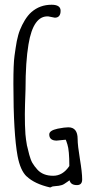

<svg xmlns="http://www.w3.org/2000/svg" viewBox="-20 -787 418 826"><path d="M273.9 -239.3C263.2 -239.3 247.6 -237.3 228 -233.4C203.6 -228 191.9 -220.2 191.9 -208.5C191.9 -191.4 202.6 -182.1 223.6 -182.1L262.7 -186C263.2 -185.1 266.1 -179.2 270 -165.5C275.4 -149.4 278.3 -117.7 278.3 -72.8C259.3 -44.4 236.3 -30.8 208.5 -30.8C179.2 -30.8 156.7 -40 141.1 -57.1C132.8 -65.9 125 -76.7 119.1 -86.4C108.4 -105.5 102.1 -136.2 96.2 -160.6V-159.2L95.2 -166C92.8 -179.2 90.8 -194.3 89.4 -209.5L87.4 -250.5C86.9 -261.2 86.9 -276.4 86.9 -295.9C86.9 -315.9 87.9 -351.1 89.8 -402.8C89.8 -481.9 94.2 -546.4 102.5 -595.7C116.2 -679.7 145.5 -719.7 188.5 -716.3L215.8 -710.9C232.4 -710.9 240.7 -721.2 240.7 -740.7C240.7 -757.8 228 -766.6 202.1 -766.6C168.5 -766.6 140.1 -756.3 115.7 -735.4C94.2 -716.8 77.1 -686 65.9 -658.2C60.5 -645 56.2 -628.9 52.2 -609.9C48.8 -592.3 45.9 -570.8 42.5 -547.4C39.1 -523.9 37.6 -483.4 37.6 -426.8C37.6 -283.2 43.9 -179.2 55.7 -115.2C63.5 -74.7 76.2 -45.4 94.7 -27.8V-28.3C117.7 -6.3 151.4 9.3 195.8 19.5L200.7 17.6C204.1 15.1 210 14.2 218.3 13.7C229 13.2 237.3 11.7 243.7 9.8C251 8.3 259.3 2.9 270 -4.9C273.4 -7.8 276.4 -9.3 279.3 -11.2C282.7 2.4 293 9.3 311 9.3C326.2 9.3 333.5 1 333.5 -15.1C333.5 -35.6 330.1 -64.9 323.7 -103.5C317.4 -141.6 314 -170.4 314 -189C314 -222.2 300.8 -239.3 273.9 -239.3Z"/></svg>

Font: Amatic Mod Bold ONEptTWO
Style: Bold
Weight: 700
Designer: David Occhino Design
Foundry: David Occhino Design
Version: Version 1.2